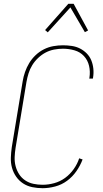

<svg xmlns="http://www.w3.org/2000/svg" viewBox="-20 -981 540 1009"><path d="M204 8Q176 8 149.5 2.5Q123 -3 101.5 -17Q80 -31 65 -52.5Q50 -74 43 -99.5Q36 -125 37 -152.5Q38 -180 42 -208L99 -553Q103 -578 111.5 -602.5Q120 -627 133.5 -649.5Q147 -672 167 -691Q187 -710 211 -722Q235 -734 260.5 -738.5Q286 -743 311 -743Q334 -743 357.5 -739.5Q381 -736 400.5 -726Q420 -716 435.5 -700.5Q451 -685 459.5 -664.5Q468 -644 470.5 -620.5Q473 -597 469 -573L468 -568H449L450 -573Q455 -605 448 -635Q441 -665 421 -686.5Q401 -708 371.5 -716.5Q342 -725 311 -725Q288 -725 264.5 -720.5Q241 -716 220 -705Q199 -694 180.5 -676.5Q162 -659 149.5 -638.5Q137 -618 130 -595.5Q123 -573 119 -550L62 -205Q58 -180 57 -155.5Q56 -131 62 -108Q68 -85 80.5 -65.5Q93 -46 112.5 -33Q132 -20 155.5 -15Q179 -10 204 -10Q234 -10 265 -18.5Q296 -27 322 -46Q348 -65 367.5 -92.5Q387 -120 396 -149L414 -143Q402 -111 381.5 -81.5Q361 -52 332.5 -31Q304 -10 270 -1Q236 8 204 8ZM231 -811 217 -823 339 -961H367L443 -821L426 -812L350 -942Z"/></svg>

Font: Iosevka SS18 Thin
Style: Italic
Weight: 100
Italic angle: -9°
Monospace: yes
Designer: Belleve Invis
Foundry: Belleve Invis
Version: Version 25.1.1; ttfautohint (v1.8.4)